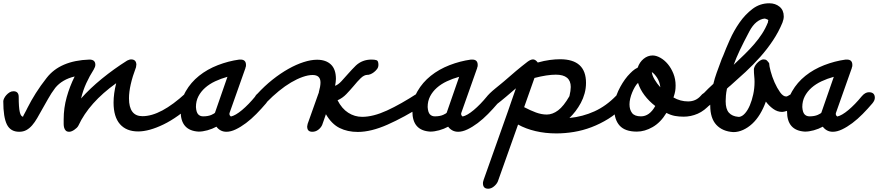

<svg xmlns="http://www.w3.org/2000/svg" viewBox="-69 -757 5351 1170"><path d="M-49 -140Q-49 -147 -44 -157.5Q-39 -168 -30.5 -177.5Q-22 -187 -11 -194Q0 -201 13 -201Q45 -201 45 -166Q45 -103 51.5 -74.5Q58 -46 72 -46Q71 -47 75 -55Q79 -63 90 -83L99 -101Q120 -143 149 -189Q178 -235 215 -282Q297 -388 476 -394Q512 -394 512 -362Q512 -350 502 -333Q477 -294 457 -250.5Q437 -207 425 -157Q479 -218 552 -277.5Q625 -337 706 -388Q713 -391 718.5 -393Q724 -395 730 -395Q762 -395 762 -361Q762 -360 761.5 -359.5Q761 -359 761 -358Q761 -356 760.5 -353Q760 -350 760 -348Q717 -234 717 -158Q717 -49 799 -49Q855 -49 920.5 -84Q986 -119 1061 -188H1060Q1079 -207 1097 -207Q1132 -207 1132 -171Q1132 -151 1110 -129Q1015 -41 927 1.5Q839 44 773 44Q701 44 662 -0.5Q623 -45 623 -132Q623 -186 639 -250Q474 -132 409 8Q405 16 398 22.5Q391 29 383 34.5Q375 40 367 43Q359 46 353 46Q339 46 332 39Q325 32 322 21.5Q319 11 319 -1Q319 -13 319 -23V-30Q319 -99 337.5 -165Q356 -231 386 -291Q310 -273 268 -222Q243 -189 224 -154.5Q205 -120 188 -91Q172 -62 157.5 -37Q143 -12 127 6.5Q111 25 92 35.5Q73 46 48 46Q-5 46 -27 1.5Q-49 -43 -49 -140Z M1487 -170Q1508 -195 1531 -195Q1567 -195 1567 -161Q1567 -145 1552 -127Q1524 -94 1493 -62.5Q1462 -31 1430 -7Q1398 17 1367.5 31.5Q1337 46 1311 46Q1291 46 1275.5 37.5Q1260 29 1250 15Q1224 29 1195 37Q1166 45 1141 45Q1032 39 1032 -78Q1032 -147 1063 -201Q1094 -255 1144 -295Q1194 -335 1258.5 -360Q1323 -385 1389 -394H1397Q1430 -394 1430 -361Q1430 -356 1429.5 -352.5Q1429 -349 1426 -343L1428 -346Q1404 -277 1379 -207.5Q1354 -138 1330 -69Q1329 -67 1329 -64Q1329 -57 1332 -53Q1335 -49 1338 -47Q1366 -53 1406 -86.5Q1446 -120 1487 -170ZM1242 -73 1317 -289Q1277 -278 1242 -261.5Q1207 -245 1181 -222Q1155 -199 1140 -170Q1125 -141 1125 -105Q1127 -73 1138.5 -60.5Q1150 -48 1169 -48Q1199 -48 1219.5 -57Q1240 -66 1242 -72Z M1873 -192Q1872 -191 1872 -188Q1872 -190 1873 -192ZM1557 -134Q1536 -111 1515 -111Q1498 -111 1488.5 -123Q1479 -135 1479 -147Q1479 -166 1498 -185V-184Q1543 -233 1591.5 -271.5Q1640 -310 1688 -337Q1736 -364 1781 -378.5Q1826 -393 1863 -393Q1917 -393 1947.5 -364Q1978 -335 1978 -276Q1978 -267 1976.5 -256.5Q1975 -246 1973 -234Q1992 -241 2011.5 -262Q2031 -283 2051 -306Q2063 -320 2076 -333.5Q2089 -347 2100 -358Q2139 -394 2195 -394Q2215 -394 2226 -390Q2237 -386 2237 -362Q2237 -347 2228.5 -336Q2220 -325 2209.5 -317Q2199 -309 2189 -305Q2179 -301 2176 -301H2171Q2150 -301 2129 -280.5Q2108 -260 2087 -234Q2065 -208 2041.5 -183.5Q2018 -159 1988 -146Q2014 -95 2053 -70Q2092 -45 2138 -45Q2205 -45 2289 -83.5Q2373 -122 2479 -191Q2496 -198 2506 -198Q2539 -198 2539 -163Q2539 -135 2507 -114Q2393 -42 2292.5 2.5Q2192 47 2111 47Q2049 47 2000.5 23Q1952 -1 1917 -61Q1911 -44 1905.5 -27.5Q1900 -11 1894 5Q1886 22 1870 34Q1854 46 1834 46Q1803 46 1803 15Q1803 13 1803 11Q1803 9 1805 4V0L1869 -180Q1870 -182 1871.5 -187Q1873 -192 1875 -194Q1873 -192 1873 -192Q1884 -231 1884 -254Q1884 -300 1836 -300Q1809 -300 1775 -288Q1741 -276 1704.5 -254.5Q1668 -233 1630 -202Q1592 -171 1556 -134Z M2899 -170Q2920 -195 2943 -195Q2979 -195 2979 -161Q2979 -145 2964 -127Q2936 -94 2905 -62.5Q2874 -31 2842 -7Q2810 17 2779.5 31.5Q2749 46 2723 46Q2703 46 2687.5 37.5Q2672 29 2662 15Q2636 29 2607 37Q2578 45 2553 45Q2444 39 2444 -78Q2444 -147 2475 -201Q2506 -255 2556 -295Q2606 -335 2670.5 -360Q2735 -385 2801 -394H2809Q2842 -394 2842 -361Q2842 -356 2841.5 -352.5Q2841 -349 2838 -343L2840 -346Q2816 -277 2791 -207.5Q2766 -138 2742 -69Q2741 -67 2741 -64Q2741 -57 2744 -53Q2747 -49 2750 -47Q2778 -53 2818 -86.5Q2858 -120 2899 -170ZM2654 -73 2729 -289Q2689 -278 2654 -261.5Q2619 -245 2593 -222Q2567 -199 2552 -170Q2537 -141 2537 -105Q2539 -73 2550.5 -60.5Q2562 -48 2581 -48Q2611 -48 2631.5 -57Q2652 -66 2654 -72Z M2951 -116Q2930 -100 2916 -100Q2902 -100 2892 -113Q2882 -126 2882 -137Q2882 -147 2891.5 -160.5Q2901 -174 2916 -188.5Q2931 -203 2949.5 -218Q2968 -233 2985 -247L3003 -262Q3038 -293 3075 -324Q3112 -355 3146 -381Q3165 -395 3179 -395Q3194 -395 3208 -376Q3247 -387 3281 -391.5Q3315 -396 3344 -396Q3502 -396 3502 -252Q3502 -219 3493.5 -188Q3485 -157 3470.5 -130Q3456 -103 3438 -79.5Q3420 -56 3401 -38Q3482 -46 3553.5 -78.5Q3625 -111 3685 -173Q3708 -196 3726 -196Q3762 -196 3762 -160Q3762 -146 3754.5 -136.5Q3747 -127 3729 -107Q3687 -63 3637.5 -32.5Q3588 -2 3535.5 18Q3483 38 3428.5 47Q3374 56 3321 56Q3254 56 3194.5 42Q3135 28 3088 2Q3057 90 3026.5 175Q2996 260 2965 348Q2958 365 2941 379Q2924 393 2906 393Q2874 393 2874 360Q2874 355 2874.5 351.5Q2875 348 2878 342L2876 345L3026 -78Q3038 -112 3050 -147.5Q3062 -183 3075 -219Q3046 -194 3016 -168.5Q2986 -143 2951 -116ZM3125 -104Q3163 -84 3197 -71.5Q3231 -59 3263 -59Q3298 -59 3332 -84.5Q3366 -110 3401 -171Q3409 -205 3409 -227Q3409 -302 3318 -302Q3265 -302 3188 -282Z M3840 -265Q3831 -264 3819 -252Q3817 -261 3815 -269.5Q3813 -278 3812 -287ZM3924 -111Q3886 -140 3858.5 -176.5Q3831 -213 3819 -252Q3809 -243 3800 -227.5Q3791 -212 3783.5 -194Q3776 -176 3771.5 -157Q3767 -138 3767 -121Q3767 -89 3782.5 -68.5Q3798 -48 3837 -48Q3889 -48 3924 -111ZM3755 -293Q3772 -312 3786 -324.5Q3800 -337 3817 -345Q3828 -378 3853 -398.5Q3878 -419 3908 -419Q3930 -419 3955 -405Q3980 -391 4000.5 -366.5Q4021 -342 4034.5 -308.5Q4048 -275 4048 -236Q4048 -217 4045.5 -202Q4043 -187 4035 -163Q4077 -139 4124 -139Q4171 -139 4201 -173L4200 -172Q4219 -196 4242 -196Q4259 -196 4269 -187.5Q4279 -179 4279 -161Q4279 -152 4274.5 -144Q4270 -136 4262 -125Q4224 -82 4182.5 -64Q4141 -46 4097 -46Q4069 -46 4044 -50.5Q4019 -55 3992 -69Q3957 -11 3908.5 17Q3860 45 3812 45Q3740 45 3707 8.5Q3674 -28 3674 -95Q3674 -151 3698.5 -203Q3723 -255 3755 -293ZM3952 -178Q3954 -186 3955 -193.5Q3956 -201 3956 -209Q3956 -213 3956 -217Q3956 -221 3955 -225Q3971 -207 3991 -192ZM3903 -318Q3892 -325 3886 -325H3882Q3864 -325 3857.5 -339.5Q3851 -354 3863 -367Q3860 -364 3860 -362L3907 -344Q3903 -336 3903 -326ZM3903 -318Q3905 -298 3919.5 -273Q3934 -248 3955 -225Q3951 -258 3935.5 -282.5Q3920 -307 3903 -318Z M4400 48Q4334 44 4296.5 4Q4259 -36 4259 -114V-119Q4238 -100 4221 -100Q4204 -100 4194.5 -113Q4185 -126 4185 -137Q4185 -146 4194 -158.5Q4203 -171 4216.5 -186Q4230 -201 4246.5 -216.5Q4263 -232 4278 -246Q4286 -280 4298 -313Q4310 -346 4323 -381Q4325 -388 4329 -397.5Q4333 -407 4338 -418Q4354 -460 4378.5 -515Q4403 -570 4437.5 -619.5Q4472 -669 4517 -703Q4562 -737 4619 -737Q4656 -737 4681.5 -716Q4707 -695 4707 -657Q4707 -640 4699 -619Q4676 -563 4641.5 -511Q4607 -459 4564.5 -411Q4522 -363 4474 -318.5Q4426 -274 4377 -231H4376Q4371 -226 4368.5 -224Q4366 -222 4361 -217Q4356 -193 4354.5 -174Q4353 -155 4353 -140Q4353 -92 4373 -70Q4393 -48 4430 -45H4437Q4455 -48 4471.5 -67Q4488 -86 4500.5 -115.5Q4513 -145 4521 -182Q4529 -219 4529 -258Q4529 -267 4528.5 -276Q4528 -285 4527 -294Q4526 -302 4525.5 -313Q4525 -324 4525 -335Q4525 -341 4529.5 -351Q4534 -361 4542.5 -370.5Q4551 -380 4562 -387.5Q4573 -395 4585 -395Q4597 -395 4603.5 -389Q4610 -383 4618 -372Q4618 -357 4627 -323Q4636 -289 4651 -255Q4666 -221 4684.5 -195Q4703 -169 4722 -169Q4726 -169 4732.5 -172.5Q4739 -176 4747 -181Q4758 -187 4766.5 -191.5Q4775 -196 4783 -196Q4817 -196 4817 -160Q4817 -141 4802 -125.5Q4787 -110 4766.5 -98.5Q4746 -87 4726 -81Q4706 -75 4697 -75Q4668 -75 4642 -94Q4616 -113 4598 -138Q4583 -96 4562 -61.5Q4541 -27 4515 -3Q4489 21 4459.5 34.5Q4430 48 4400 48ZM4333 -297Q4350 -314 4367.5 -330Q4385 -346 4402 -362Q4394 -339 4387.5 -317.5Q4381 -296 4375 -273ZM4497 -565Q4462 -499 4439.5 -451.5Q4417 -404 4402 -362L4407 -367Q4439 -397 4469.5 -427Q4500 -457 4526.5 -487.5Q4553 -518 4574.5 -551Q4596 -584 4611 -622V-624Q4611 -625 4611 -627Q4611 -629 4613 -634Q4611 -637 4604.5 -639.5Q4598 -642 4592 -644Q4566 -642 4541.5 -622.5Q4517 -603 4497 -565Z M5182 -170Q5203 -195 5226 -195Q5262 -195 5262 -161Q5262 -145 5247 -127Q5219 -94 5188 -62.5Q5157 -31 5125 -7Q5093 17 5062.5 31.5Q5032 46 5006 46Q4986 46 4970.5 37.5Q4955 29 4945 15Q4919 29 4890 37Q4861 45 4836 45Q4727 39 4727 -78Q4727 -147 4758 -201Q4789 -255 4839 -295Q4889 -335 4953.5 -360Q5018 -385 5084 -394H5092Q5125 -394 5125 -361Q5125 -356 5124.5 -352.5Q5124 -349 5121 -343L5123 -346Q5099 -277 5074 -207.5Q5049 -138 5025 -69Q5024 -67 5024 -64Q5024 -57 5027 -53Q5030 -49 5033 -47Q5061 -53 5101 -86.5Q5141 -120 5182 -170ZM4937 -73 5012 -289Q4972 -278 4937 -261.5Q4902 -245 4876 -222Q4850 -199 4835 -170Q4820 -141 4820 -105Q4822 -73 4833.5 -60.5Q4845 -48 4864 -48Q4894 -48 4914.5 -57Q4935 -66 4937 -72Z"/></svg>

Font: Discipuli Britannica Bold
Style: Regular
Weight: 700
Designer: Peter Wiegel
Foundry: Peter Wiegel
Version: Version 0.001 2009